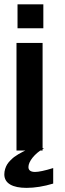

<svg xmlns="http://www.w3.org/2000/svg" viewBox="-46 -701 303 894"><path d="M77.6 173.8C116.2 173.8 157.7 167 201.7 153.8V81.5C162.1 93.8 133.8 99.6 117.2 99.6C96.7 99.6 86.4 91.8 86.4 76.7C86.4 51.3 114.3 14.2 159.2 -11.2L93.3 -10.3L77.6 -2.9L59.1 6.3C49.8 10.7 29.8 22.5 19.5 30.3C9.8 38.1 -5.4 52.2 -12.7 64.5C-20 76.7 -25.9 93.3 -25.9 110.8C-25.9 153.3 13.2 173.8 77.6 173.8ZM152.3 0V-501H30.8V0ZM155.8 -569.3V-680.7H35.6V-569.3Z"/></svg>

Font: Ride
Style: Bold
Weight: 700
Version: Version 3.000